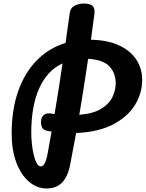

<svg xmlns="http://www.w3.org/2000/svg" viewBox="-20 -958 825 1087"><path d="M244 109Q189 109 144 70.5Q99 32 72.5 -38Q46 -108 46 -202Q46 -337 83 -442Q120 -547 188.5 -616.5Q257 -686 351 -715Q357 -757 363 -799.5Q369 -842 375 -885Q379 -914 403 -926Q427 -938 452 -938Q493 -938 506 -922.5Q519 -907 514 -874Q509 -837 504 -802Q499 -767 495 -733Q591 -731 655.5 -700.5Q720 -670 752.5 -619.5Q785 -569 785 -506Q785 -429 743 -362Q701 -295 618 -252.5Q535 -210 411 -205Q396 -122 378 -30Q365 40 332.5 74.5Q300 109 244 109ZM635 -487Q635 -544 599.5 -582Q564 -620 479 -625Q467 -542 454.5 -464.5Q442 -387 429 -308Q511 -315 555.5 -343.5Q600 -372 617.5 -410.5Q635 -449 635 -487ZM157 -207Q157 -177 160.5 -143.5Q164 -110 171 -81Q178 -52 188 -34Q198 -16 211 -16Q236 -16 249 -85Q261 -149 272 -213Q265 -214 258 -215Q225 -221 218.5 -235.5Q212 -250 212 -266Q212 -294 228 -307Q244 -320 272 -315Q280 -314 289 -312Q301 -385 312.5 -456.5Q324 -528 334 -599Q247 -559 202 -458Q157 -357 157 -207Z"/></svg>

Font: Pacifico
Style: Regular
Weight: 400
Designer: Vernon Adams
Foundry: Vernon Adams
Version: Version 3.010; ttfautohint (v1.8.4.7-5d5b)